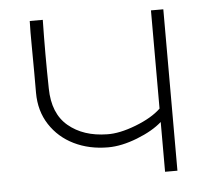

<svg xmlns="http://www.w3.org/2000/svg" viewBox="-41 -513 602 557"><g transform="rotate(-5 260.0 -235.0)"><path d="M454 0H418V-145Q391 -121 345 -103Q299 -85 260 -85Q205 -85 161 -106.5Q117 -128 91 -168Q65 -208 65 -261V-320Q65 -360 64.5 -399.5Q64 -439 65 -470H103Q101 -370 103 -270Q104 -197 147.5 -160.5Q191 -124 260 -123Q296 -122 344 -140.5Q392 -159 418 -184V-470H454Z"/></g></svg>

Font: Kreadon
Style: Regular
Weight: 400
Designer: kohakuno
Foundry: StudioGnu
Version: Version 1.000;Glyphs 3.1.2 (3151)